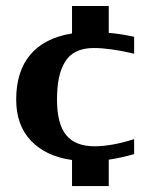

<svg xmlns="http://www.w3.org/2000/svg" viewBox="-20 -569 486 643"><path d="M221.2 54.2V-33.2Q134.8 -44.9 84.5 -96.9Q34.2 -148.9 34.2 -235.8Q34.2 -329.6 81.3 -385.7Q128.4 -441.9 221.2 -457V-548.8H344.2V-459Q384.3 -455.6 429.2 -445.8V-389.2Q348.6 -408.2 293.9 -408.2Q259.3 -408.2 235.1 -396.2Q210.9 -384.3 197 -360.6Q183.1 -336.9 177 -306.4Q170.9 -275.9 170.9 -234.9Q170.9 -154.8 201.4 -116.9Q231.9 -79.1 296.9 -79.1Q353.5 -79.1 429.2 -103V-53.2Q390.6 -41.5 344.2 -34.2V54.2Z"/></svg>

Font: Wesal
Style: Regular
Weight: 700
Designer: Ahmed zaza
Foundry: Ahmed zaza
Version: Version 2.01